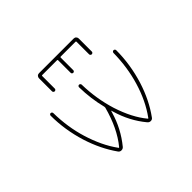

<svg xmlns="http://www.w3.org/2000/svg" viewBox="-154 -1060 1307 1307"><g transform="rotate(-45 500.0 -406.5)"><path d="M620.1 -33.2Q542 -127 506.8 -249L502.9 -261.7Q502.9 -262.7 502 -262.7Q501 -262.7 501 -261.7L497.1 -249Q462.9 -129.9 383.8 -33.2Q375 -22.5 360.4 -22.5Q345.7 -22.5 337.9 -34.2Q268.6 -131.8 228.5 -258.8Q186.5 -394.5 186.5 -530.3Q186.5 -535.2 189.9 -539.1Q193.4 -543 198.7 -543Q204.1 -543 208 -539.1Q211.9 -535.2 211.9 -530.3Q213.9 -393.6 251 -272.5Q270.5 -209 296.9 -153.3Q323.2 -97.7 357.4 -50.8L358.4 -48.8Q361.3 -44.9 364.3 -48.8L365.2 -49.8Q446.3 -148.4 488.3 -305.7Q489.3 -309.6 488.3 -314.5Q461.9 -418.9 460 -530.3Q460 -535.2 463.4 -539.1Q466.8 -543 472.2 -543Q477.5 -543 481.4 -539.1Q485.4 -535.2 485.4 -530.3Q488.3 -392.6 528.3 -263.7Q571.3 -130.9 638.7 -49.8L639.6 -48.8Q642.6 -44.9 645.5 -48.8L646.5 -50.8Q714.8 -144.5 752.9 -272.5Q789.1 -393.6 791 -529.3Q791 -535.2 794.9 -539.1Q798.8 -543 804.2 -543Q809.6 -543 813.5 -539.1Q817.4 -535.2 817.4 -530.3Q817.4 -393.6 775.4 -257.8Q735.4 -130.9 665 -34.2Q657.2 -22.5 643.1 -22.5Q628.9 -22.5 620.1 -33.2ZM667 -640.6V-761.7Q667 -766.6 663.1 -766.6H519.5Q514.6 -766.6 514.6 -761.7V-640.6Q514.6 -634.8 510.7 -631.3Q506.8 -627.9 502 -627.9Q497.1 -627.9 493.2 -631.3Q489.3 -634.8 489.3 -640.6V-761.7Q489.3 -766.6 484.4 -766.6H340.8Q336.9 -766.6 336.9 -761.7V-640.6Q336.9 -635.7 333 -631.8Q329.1 -627.9 323.7 -627.9Q318.4 -627.9 314.5 -631.8Q310.5 -635.7 310.5 -640.6V-766.6Q310.5 -776.4 317.4 -783.7Q324.2 -791 335 -791H668.9Q679.7 -791 686.5 -783.7Q693.4 -776.4 693.4 -766.6V-640.6Q693.4 -635.7 689.5 -631.8Q685.5 -627.9 680.2 -627.9Q674.8 -627.9 670.9 -631.8Q667 -635.7 667 -640.6Z"/></g></svg>

Font: Rounded-X Mgen+ 2m thin
Style: Regular
Weight: 100
Designer: [Source Han Sans]
Ryoko NISHIZUKA  (kana & ideographs); Paul D. Hunt (Latin, Greek & Cyrillic); Wenlong ZHANG  (bopomofo
Version: Version 1.059.20150602